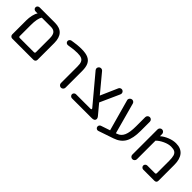

<svg xmlns="http://www.w3.org/2000/svg" viewBox="191 -1598 2678 2678"><g transform="rotate(45 1530.0 -259.5)"><path d="M596.7 -368.2V-39.1Q596.7 -21.5 585 -10.3Q573.2 1 555.7 1H136.7Q121.1 1 108.9 -11.2Q96.7 -23.4 96.7 -39.1V-317.4Q96.7 -368.2 108.4 -419.9Q120.1 -471.7 140.6 -497.1H101.6Q84 -497.1 71.3 -508.3Q58.6 -519.5 58.6 -537.1Q58.6 -554.7 71.3 -565.9Q84 -577.1 101.6 -577.1H402.3Q500 -577.1 548.3 -525.4Q596.7 -473.6 596.7 -368.2ZM402.3 -497.1H223.6Q187.5 -446.3 187.5 -317.4V-98.6Q187.5 -79.1 207 -79.1H486.3Q505.9 -79.1 505.9 -98.6V-368.2Q505.9 -439.5 480.5 -468.3Q455.1 -497.1 402.3 -497.1Z M1056.6 -41V-368.2Q1056.6 -422.9 1043.9 -449.2Q1032.2 -476.6 1003.9 -488.8Q975.6 -501 922.9 -501Q886.7 -501 849.6 -497.1Q812.5 -493.2 754.9 -483.4Q735.4 -480.5 721.2 -492.2Q707 -503.9 707 -522.5Q707 -537.1 717.3 -548.8Q727.5 -560.5 743.2 -563.5Q838.9 -581.1 926.8 -581.1Q1008.8 -581.1 1055.7 -559.6Q1103.5 -538.1 1125.5 -492.2Q1147.5 -446.3 1147.5 -368.2V-41Q1147.5 -22.5 1134.3 -8.8Q1121.1 4.9 1102.5 4.9Q1084 4.9 1070.3 -8.8Q1056.6 -22.5 1056.6 -41Z M1765.6 -39.1Q1765.6 -33.2 1760.7 -21.5Q1750 1 1703.1 1H1315.4Q1299.8 1 1287.6 -11.2Q1275.4 -23.4 1275.4 -39.1Q1275.4 -55.7 1287.6 -67.4Q1299.8 -79.1 1315.4 -79.1H1601.6Q1609.4 -79.1 1613.8 -82Q1618.2 -85 1618.2 -89.8Q1618.2 -96.7 1612.3 -103.5L1271.5 -510.7Q1261.7 -525.4 1261.7 -537.1Q1261.7 -557.6 1280.3 -574.2Q1293.9 -583 1306.6 -583Q1329.1 -583 1343.8 -565.4L1563.5 -300.8L1674.8 -554.7Q1682.6 -571.3 1694.3 -575.2Q1703.1 -581.1 1714.8 -581.1Q1740.2 -581.1 1754.9 -556.6Q1759.8 -543.9 1759.8 -536.1Q1759.8 -528.3 1754.9 -515.6L1625 -226.6L1749 -78.1Q1765.6 -58.6 1765.6 -39.1Z M2315.4 -536.1V-355.5Q2315.4 -208 2270.5 -128.4Q2225.6 -48.8 2121.1 -13.7L1900.4 61.5Q1894.5 64.5 1885.7 64.5Q1873 64.5 1862.3 56.6Q1851.6 48.8 1847.7 37.1Q1845.7 31.2 1845.7 23.4Q1845.7 10.7 1853.5 0Q1861.3 -10.7 1874 -14.6L2007.8 -59.6L1878.9 -524.4L1877.9 -528.3L1877 -535.2Q1877 -552.7 1891.1 -566.9Q1905.3 -581.1 1923.8 -581.1Q1939.5 -581.1 1951.7 -571.8Q1963.9 -562.5 1967.8 -547.9L2093.8 -87.9L2110.4 -93.8Q2170.9 -113.3 2197.8 -175.3Q2224.6 -237.3 2224.6 -355.5V-536.1Q2224.6 -554.7 2238.3 -568.4Q2252 -582 2270.5 -582Q2289.1 -582 2302.2 -568.4Q2315.4 -554.7 2315.4 -536.1Z M2466.8 -39.1V-536.1Q2466.8 -554.7 2480 -568.4Q2493.2 -582 2511.7 -582Q2530.3 -582 2543.9 -568.4Q2557.6 -554.7 2557.6 -536.1V-493.2Q2598.6 -530.3 2662.6 -556.6Q2726.6 -583 2787.1 -583Q2883.8 -583 2933.1 -523.9Q2982.4 -464.8 2982.4 -350.6V-39.1Q2982.4 -19.5 2971.7 -9.3Q2960.9 1 2941.4 1H2721.7Q2706.1 1 2693.8 -11.2Q2681.6 -23.4 2681.6 -39.1Q2681.6 -55.7 2693.8 -67.4Q2706.1 -79.1 2721.7 -79.1H2872.1Q2891.6 -79.1 2891.6 -98.6V-340.8Q2891.6 -401.4 2880.9 -438.5Q2870.1 -471.7 2844.7 -486.3Q2819.3 -501 2771.5 -501Q2718.8 -501 2656.7 -472.2Q2594.7 -443.4 2557.6 -405.3V-39.1Q2557.6 -20.5 2543.9 -7.3Q2530.3 5.9 2511.7 5.9Q2493.2 5.9 2480 -7.3Q2466.8 -20.5 2466.8 -39.1Z"/></g></svg>

Font: jf-openhuninn-1.0
Style: Regular
Weight: 400
Designer: [Kosugi Maru]
      Designed by Motoya company      

      [Varela Round]
      Joe Prince(Latin component); Avraham Co
Foundry: justfont CO.,LTD.
Version: 1.0